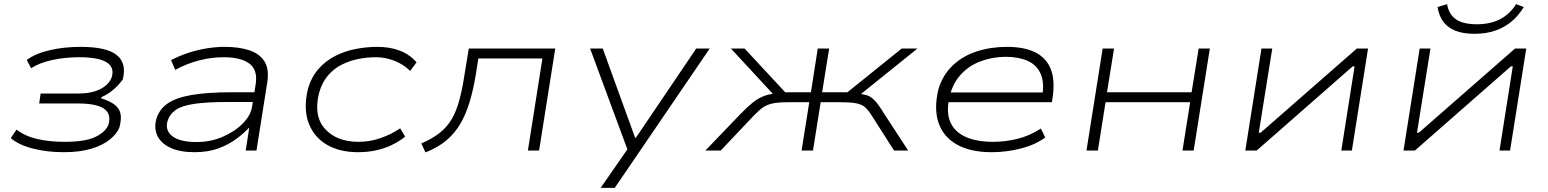

<svg xmlns="http://www.w3.org/2000/svg" viewBox="-20 -726 7466 926"><path d="M287 8Q207 8 138.5 -9.5Q70 -27 32 -60L60 -101Q101 -69 160 -55.5Q219 -42 292 -42Q393 -42 442 -66.5Q491 -91 504 -127Q517 -180 479 -203.5Q441 -227 356 -227H169L176 -275H358Q422 -275 464 -296.5Q506 -318 519 -354Q533 -402 493.5 -426Q454 -450 362 -450Q295 -450 233.5 -437Q172 -424 130 -397L109 -437Q151 -468 220 -484Q289 -500 369 -500Q494 -500 543 -460.5Q592 -421 572 -342Q566 -334 552 -318Q538 -302 517.5 -286Q497 -270 470 -258L467 -252Q530 -233 551 -202Q572 -171 556 -112Q545 -82 511 -54Q477 -26 421.5 -9Q366 8 287 8Z M918 8Q847 8 801.5 -13.5Q756 -35 739 -71.5Q722 -108 734 -152Q748 -199 788.5 -227Q829 -255 904.5 -268Q980 -281 1097 -281H1223L1215 -234H1076Q976 -234 916 -225Q856 -216 827 -195.5Q798 -175 788 -142Q775 -97 811.5 -69Q848 -41 928 -41Q995 -41 1053.5 -66Q1112 -91 1151 -130.5Q1190 -170 1196 -213L1213 -319Q1224 -389 1182.5 -419.5Q1141 -450 1059 -450Q1001 -450 941.5 -435Q882 -420 825 -389L805 -436Q843 -456 886.5 -470.5Q930 -485 975.5 -492.5Q1021 -500 1064 -500Q1133 -500 1182.5 -483.5Q1232 -467 1255.5 -430Q1279 -393 1269 -329L1217 0H1165L1183 -115L1187 -116Q1160 -86 1121 -57Q1082 -28 1032.5 -10Q983 8 918 8Z M1707 8Q1616 8 1554 -29.5Q1492 -67 1467.5 -135.5Q1443 -204 1465 -297Q1482 -355 1516.5 -394Q1551 -433 1597.5 -456.5Q1644 -480 1696.5 -490Q1749 -500 1799 -500Q1861 -500 1909 -481.5Q1957 -463 1989 -425L1958 -384Q1926 -416 1882 -433Q1838 -450 1794 -450Q1750 -450 1707.5 -441.5Q1665 -433 1627 -413.5Q1589 -394 1561 -361Q1533 -328 1519 -278Q1491 -167 1547.5 -104.5Q1604 -42 1709 -42Q1764 -42 1815.5 -60Q1867 -78 1910 -107L1934 -67Q1904 -43 1868 -26Q1832 -9 1792 -0.5Q1752 8 1707 8Z M2032 9 2012 -34Q2065 -57 2100.5 -85Q2136 -113 2158.5 -151.5Q2181 -190 2195.5 -243.5Q2210 -297 2221 -370L2241 -492H2658L2580 0H2526L2596 -444H2287L2275 -368Q2263 -294 2245 -234.5Q2227 -175 2200.5 -129.5Q2174 -84 2133.5 -49.5Q2093 -15 2032 9Z M2877 180 3015 -19 3019 30 2826 -492H2887L3043 -62H3047L3338 -492H3403L2945 180Z M3382 0 3553 -178Q3586 -212 3612.5 -233Q3639 -254 3670.5 -265Q3702 -276 3751 -278L3718 -262L3505 -492H3571L3767 -281H3891L3924 -492H3979L3945 -281H4067L4329 -492H4405L4119 -262L4105 -276Q4138 -273 4158 -267.5Q4178 -262 4197 -243Q4216 -224 4244 -178L4360 0H4292L4184 -169Q4167 -196 4152 -209Q4137 -222 4111 -227.5Q4085 -233 4033 -233H3938L3901 0H3846L3883 -233H3783Q3735 -233 3708 -227.5Q3681 -222 3661.5 -209Q3642 -196 3616 -169L3456 0Z M4762 8Q4662 8 4596.5 -28Q4531 -64 4507 -132.5Q4483 -201 4506 -296Q4527 -365 4575 -410.5Q4623 -456 4690.5 -478Q4758 -500 4837 -500Q4918 -500 4971 -474.5Q5024 -449 5046.5 -396Q5069 -343 5057 -257L5053 -233H4532L4539 -280H5037L5006 -258Q5018 -327 4999 -370Q4980 -413 4936 -432.5Q4892 -452 4831 -452Q4767 -452 4708.5 -430Q4650 -408 4610 -362Q4570 -316 4557 -247L4556 -242Q4544 -175 4566.5 -130.5Q4589 -86 4641 -64Q4693 -42 4770 -42Q4827 -42 4885.5 -56Q4944 -70 5000 -106L5021 -63Q4974 -28 4904.5 -10Q4835 8 4762 8Z M5220 0 5298 -492H5353L5319 -281H5727L5761 -492H5815L5737 0H5683L5720 -233H5312L5275 0Z M5986 0 6064 -492H6116L6051 -86H6060L6524 -492H6578L6500 0H6449L6513 -406H6504L6041 0Z M6749 0 6827 -492H6879L6814 -86H6823L7287 -492H7341L7263 0H7212L7276 -406H7267L6804 0ZM7092 -563Q7034 -563 6996.5 -579Q6959 -595 6939.5 -623Q6920 -651 6913 -692L6959 -706Q6968 -656 7002.5 -632.5Q7037 -609 7103 -609Q7168 -609 7215 -633.5Q7262 -658 7292 -706L7329 -692Q7305 -652 7271.5 -623.5Q7238 -595 7193.5 -579Q7149 -563 7092 -563Z"/></svg>

Font: Nunito Sans 7pt Expanded ExtraLight
Style: Italic
Weight: 250
Width: 7
Italic angle: -9°
Designer: Vernon Adams
Foundry: Vernon Adams
Version: Version 3.101;gftools[0.9.27]